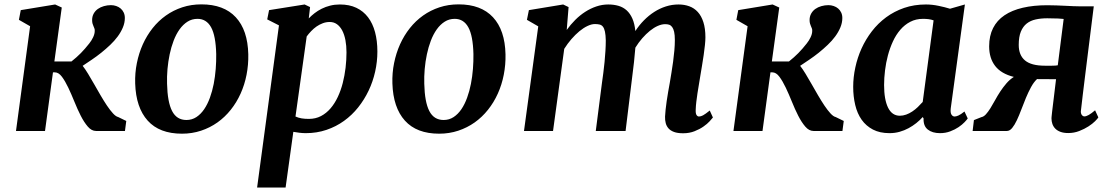

<svg xmlns="http://www.w3.org/2000/svg" viewBox="-20 -588 4986 862"><path d="M115.2 -470.2 64.9 -499 73.2 -542.5 227.5 -567.9 257.3 -554.2 224.1 -312H300.8Q324.2 -330.6 343 -349.6Q361.8 -368.7 380.9 -393.1Q391.1 -405.8 398.2 -420.9Q405.3 -436 405.3 -449.2Q405.8 -455.6 403.8 -460.4Q401.9 -465.3 399.7 -470.5Q397.5 -475.6 395.5 -481.9Q393.6 -488.3 393.6 -498Q393.6 -514.2 400.6 -526.9Q407.7 -539.6 419.4 -547.9Q431.2 -556.2 446.5 -560.5Q461.9 -564.9 478 -564.9Q490.2 -564.9 501.7 -561Q513.2 -557.1 521.7 -549.8Q530.3 -542.5 535.4 -531.7Q540.5 -521 540.5 -507.3Q540.5 -485.8 531.7 -464.8Q522.9 -443.8 508.5 -424.3Q494.1 -404.8 474.9 -386.5Q455.6 -368.2 434.6 -351.3Q413.6 -334.5 391.8 -319.8Q370.1 -305.2 351.1 -292.5Q362.3 -278.3 375.5 -256.6Q388.7 -234.9 402.8 -210Q417 -185.1 431.6 -159.9Q446.3 -134.8 460.2 -114Q474.1 -93.3 487.1 -79.1Q500 -64.9 510.7 -62.5L546.9 -44.9L541 0H411.1Q391.1 0 374.3 -19.5Q357.4 -39.1 342.5 -68.4Q327.6 -97.7 314 -131.6Q300.3 -165.5 286.4 -194.8Q272.5 -224.1 257.8 -243.7Q243.2 -263.2 226.1 -263.2H217.8L182.1 0H51.8Z M586.9 -213.4Q585.4 -260.3 594.5 -304.9Q603.5 -349.6 621.3 -389.2Q639.2 -428.7 665.3 -461.7Q691.4 -494.6 724.9 -518.3Q758.3 -542 798.3 -555.2Q838.4 -568.4 884.3 -568.4Q984.9 -568.4 1038.6 -510.5Q1092.3 -452.6 1094.7 -344.2Q1095.7 -297.4 1086.9 -252.4Q1078.1 -207.5 1060.3 -168Q1042.5 -128.4 1016.1 -95.2Q989.7 -62 956.3 -38.3Q922.9 -14.6 882.6 -1.2Q842.3 12.2 796.9 12.2Q695.8 12.2 643.1 -46.4Q590.3 -105 586.9 -213.4ZM816.9 -49.3Q841.8 -49.3 861.6 -62.3Q881.3 -75.2 896.5 -97.4Q911.6 -119.6 922.4 -149.2Q933.1 -178.7 939.5 -211.4Q945.8 -244.1 948.5 -278.6Q951.2 -313 950.7 -345.2Q948.7 -427.7 927.7 -465.6Q906.7 -503.4 866.7 -503.4Q841.8 -503.4 821.8 -490.7Q801.8 -478 786.1 -456.1Q770.5 -434.1 759.5 -405.3Q748.5 -376.5 741.7 -344Q734.9 -311.5 731.9 -277.8Q729 -244.1 730 -212.4Q731.9 -129.4 752.7 -89.4Q773.4 -49.3 816.9 -49.3Z M1262.2 253.9H1134.3L1232.4 -474.1L1179.7 -501L1188 -542.5L1347.7 -567.9L1372.1 -556.2L1366.2 -505.4Q1377.9 -517.6 1392.3 -528.8Q1406.7 -540 1424.3 -548.8Q1441.9 -557.6 1462.2 -562.7Q1482.4 -567.9 1505.9 -567.9Q1548.3 -567.9 1579.8 -553Q1611.3 -538.1 1632.3 -510.5Q1653.3 -482.9 1663.8 -443.8Q1674.3 -404.8 1674.3 -356.4Q1674.3 -311.5 1664.3 -266.6Q1654.3 -221.7 1635 -181.2Q1615.7 -140.6 1587.9 -105.7Q1560.1 -70.8 1524.4 -45.2Q1488.8 -19.5 1445.6 -4.9Q1402.3 9.8 1353 9.8Q1338.9 9.8 1325 8.1Q1311 6.3 1296.9 3.9ZM1306.6 -64.9Q1319.3 -59.1 1333.7 -56.6Q1348.1 -54.2 1366.7 -54.2Q1397 -54.2 1421.1 -66.9Q1445.3 -79.6 1464.1 -101.6Q1482.9 -123.5 1496.6 -152.8Q1510.3 -182.1 1518.8 -215.3Q1527.3 -248.5 1531.5 -283.9Q1535.6 -319.3 1535.6 -353Q1535.6 -382.8 1530.8 -408Q1525.9 -433.1 1516.4 -451.2Q1506.8 -469.2 1492.9 -479.2Q1479 -489.3 1460.4 -489.3Q1443.8 -489.3 1429 -483.6Q1414.1 -478 1401.1 -469Q1388.2 -460 1377 -448.2Q1365.7 -436.5 1356.9 -424.3Z M1741.7 -213.4Q1740.2 -260.3 1749.3 -304.9Q1758.3 -349.6 1776.1 -389.2Q1793.9 -428.7 1820.1 -461.7Q1846.2 -494.6 1879.6 -518.3Q1913.1 -542 1953.1 -555.2Q1993.2 -568.4 2039.1 -568.4Q2139.6 -568.4 2193.4 -510.5Q2247.1 -452.6 2249.5 -344.2Q2250.5 -297.4 2241.7 -252.4Q2232.9 -207.5 2215.1 -168Q2197.3 -128.4 2170.9 -95.2Q2144.5 -62 2111.1 -38.3Q2077.6 -14.6 2037.4 -1.2Q1997.1 12.2 1951.7 12.2Q1850.6 12.2 1797.9 -46.4Q1745.1 -105 1741.7 -213.4ZM1971.7 -49.3Q1996.6 -49.3 2016.4 -62.3Q2036.1 -75.2 2051.3 -97.4Q2066.4 -119.6 2077.1 -149.2Q2087.9 -178.7 2094.2 -211.4Q2100.6 -244.1 2103.3 -278.6Q2106 -313 2105.5 -345.2Q2103.5 -427.7 2082.5 -465.6Q2061.5 -503.4 2021.5 -503.4Q1996.6 -503.4 1976.6 -490.7Q1956.5 -478 1940.9 -456.1Q1925.3 -434.1 1914.3 -405.3Q1903.3 -376.5 1896.5 -344Q1889.6 -311.5 1886.7 -277.8Q1883.8 -244.1 1884.8 -212.4Q1886.7 -129.4 1907.5 -89.4Q1928.2 -49.3 1971.7 -49.3Z M2396.5 -469.7 2345.7 -499 2354.5 -542.5 2508.3 -567.9 2532.7 -556.2 2524.4 -453.6Q2541.5 -477.5 2562.5 -498.5Q2583.5 -519.5 2607.4 -534.9Q2631.3 -550.3 2657.5 -559.1Q2683.6 -567.9 2710.9 -567.9Q2735.8 -567.9 2756.8 -561.8Q2777.8 -555.7 2793.5 -541.5Q2809.1 -527.3 2819.1 -504.6Q2829.1 -481.9 2832.5 -448.7Q2849.6 -475.1 2871.1 -496.8Q2892.6 -518.6 2917.2 -534.4Q2941.9 -550.3 2969.5 -559.1Q2997.1 -567.9 3026.4 -567.9Q3052.7 -567.9 3074.7 -559.8Q3096.7 -551.8 3112.8 -534.2Q3128.9 -516.6 3137.9 -488.5Q3147 -460.4 3147 -420.4Q3147 -406.2 3144.8 -385.3Q3142.6 -364.3 3139.2 -340.6Q3135.7 -316.9 3131.6 -292.2Q3127.4 -267.6 3124 -246.6Q3121.1 -227.5 3117.7 -208Q3114.3 -188.5 3111.3 -168.9Q3108.4 -149.4 3106.2 -131.1Q3104 -112.8 3103.5 -96.7Q3102.5 -79.1 3106.9 -72Q3111.3 -64.9 3118.2 -64.9Q3126.5 -64.9 3136.5 -70.3Q3146.5 -75.7 3166.5 -91.8L3180.7 -60.5Q3176.8 -55.2 3166 -43.5Q3155.3 -31.7 3138.2 -19.8Q3121.1 -7.8 3098.1 1.2Q3075.2 10.3 3046.9 10.3Q3022 10.3 3006.1 4.4Q2990.2 -1.5 2981.2 -11.7Q2972.2 -22 2968.8 -35.4Q2965.3 -48.8 2965.8 -64.5Q2966.3 -78.1 2968.3 -95.9Q2970.2 -113.8 2973.1 -133.8Q2976.1 -153.8 2979.7 -175.3Q2983.4 -196.8 2987.3 -217.8Q2990.7 -237.8 2994.6 -262Q2998.5 -286.1 3002 -311.3Q3005.4 -336.4 3007.6 -361.3Q3009.8 -386.2 3009.8 -408.2Q3009.8 -431.2 3006.6 -445.1Q3003.4 -459 2997.6 -466.8Q2991.7 -474.6 2983.9 -477.1Q2976.1 -479.5 2966.3 -479.5Q2950.7 -479.5 2933.1 -471.7Q2915.5 -463.9 2897.9 -449.7Q2880.4 -435.5 2863.5 -416.3Q2846.7 -397 2832.5 -374Q2830.1 -342.8 2826.4 -309.3Q2822.8 -275.9 2818.8 -246.6L2788.6 0H2654.8L2682.6 -216.3Q2685.5 -236.8 2688.7 -261Q2691.9 -285.2 2694.3 -310.3Q2696.8 -335.4 2698.2 -360.1Q2699.7 -384.8 2699.7 -406.7Q2699.2 -431.2 2696 -445.8Q2692.9 -460.4 2687 -468Q2681.2 -475.6 2672.1 -477.8Q2663.1 -480 2650.9 -480Q2635.7 -480 2617.7 -471.4Q2599.6 -462.9 2581.3 -447.8Q2563 -432.6 2545.4 -412.4Q2527.8 -392.1 2513.2 -368.7L2462.9 0H2332.5Z M3336.4 -470.2 3286.1 -499 3294.4 -542.5 3448.7 -567.9 3478.5 -554.2 3445.3 -312H3522Q3545.4 -330.6 3564.2 -349.6Q3583 -368.7 3602.1 -393.1Q3612.3 -405.8 3619.4 -420.9Q3626.5 -436 3626.5 -449.2Q3627 -455.6 3625 -460.4Q3623 -465.3 3620.8 -470.5Q3618.7 -475.6 3616.7 -481.9Q3614.7 -488.3 3614.7 -498Q3614.7 -514.2 3621.8 -526.9Q3628.9 -539.6 3640.6 -547.9Q3652.3 -556.2 3667.7 -560.5Q3683.1 -564.9 3699.2 -564.9Q3711.4 -564.9 3722.9 -561Q3734.4 -557.1 3742.9 -549.8Q3751.5 -542.5 3756.6 -531.7Q3761.7 -521 3761.7 -507.3Q3761.7 -485.8 3752.9 -464.8Q3744.1 -443.8 3729.7 -424.3Q3715.3 -404.8 3696 -386.5Q3676.8 -368.2 3655.8 -351.3Q3634.8 -334.5 3613 -319.8Q3591.3 -305.2 3572.3 -292.5Q3583.5 -278.3 3596.7 -256.6Q3609.9 -234.9 3624 -210Q3638.2 -185.1 3652.8 -159.9Q3667.5 -134.8 3681.4 -114Q3695.3 -93.3 3708.3 -79.1Q3721.2 -64.9 3731.9 -62.5L3768.1 -44.9L3762.2 0H3632.3Q3612.3 0 3595.5 -19.5Q3578.6 -39.1 3563.7 -68.4Q3548.8 -97.7 3535.2 -131.6Q3521.5 -165.5 3507.6 -194.8Q3493.7 -224.1 3479 -243.7Q3464.4 -263.2 3447.3 -263.2H3439L3403.3 0H3272.9Z M3973.6 9.8Q3930.2 9.8 3899.2 -6.3Q3868.2 -22.5 3848.4 -50.5Q3828.6 -78.6 3819.6 -116.7Q3810.5 -154.8 3810.5 -198.2Q3810.5 -241.2 3820.1 -285.4Q3829.6 -329.6 3848.1 -370.6Q3866.7 -411.6 3894.3 -447.5Q3921.9 -483.4 3958.3 -510.3Q3994.6 -537.1 4039.3 -552.5Q4084 -567.9 4137.2 -567.9Q4164.6 -567.9 4193.8 -561.8Q4223.1 -555.7 4245.1 -548.8L4312 -567.9L4248.5 -102.1Q4246.1 -82 4251.7 -73.5Q4257.3 -64.9 4265.6 -64.9Q4272.5 -64.9 4282.7 -69.3Q4293 -73.7 4310.1 -87.4L4324.7 -56.2Q4320.8 -50.3 4310.3 -39.3Q4299.8 -28.3 4283.7 -17.3Q4267.6 -6.3 4246.3 1.7Q4225.1 9.8 4200.2 9.8Q4166 9.8 4145.5 -6.3Q4125 -22.5 4126.5 -56.2L4122.6 -62.5Q4109.9 -48.3 4093.8 -35.4Q4077.6 -22.5 4059.1 -12.5Q4040.5 -2.4 4019 3.7Q3997.6 9.8 3973.6 9.8ZM4020 -68.4Q4034.2 -68.4 4048.3 -73.5Q4062.5 -78.6 4075.7 -87.4Q4088.9 -96.2 4100.6 -107.4Q4112.3 -118.7 4122.6 -130.4L4171.4 -496.6Q4160.6 -500.5 4148.7 -502Q4136.7 -503.4 4124 -503.4Q4092.3 -503.4 4066.9 -490.2Q4041.5 -477.1 4022 -454.3Q4002.4 -431.6 3988.8 -401.9Q3975.1 -372.1 3966.3 -339.1Q3957.5 -306.2 3953.4 -272Q3949.2 -237.8 3949.2 -206.5Q3949.2 -141.1 3967 -104.7Q3984.9 -68.4 4020 -68.4Z M4352.5 -48.8 4385.7 -62Q4396.5 -64 4406.2 -74.7Q4416 -85.4 4426.3 -101.8Q4436.5 -118.2 4447.3 -137.9Q4458 -157.7 4470.7 -177Q4483.4 -196.3 4498.3 -213.6Q4513.2 -231 4531.7 -242.7Q4475.1 -256.8 4448 -291.7Q4420.9 -326.7 4420.9 -379.9Q4420.9 -427.2 4438.5 -461.9Q4456.1 -496.6 4489.7 -519.3Q4523.4 -542 4571.8 -553.2Q4620.1 -564.5 4681.6 -564.5Q4702.6 -564.5 4723.1 -563.7Q4743.7 -563 4762.7 -562Q4781.7 -561 4798.1 -560.3Q4814.5 -559.6 4826.7 -559.6H4890.6L4861.3 -325.2Q4856 -281.2 4850.6 -239Q4845.2 -196.8 4841.3 -163.3Q4837.4 -129.9 4835 -109.1Q4832.5 -88.4 4832.5 -87.9Q4832.5 -77.1 4837.4 -71.3Q4842.3 -65.4 4848.6 -65.4Q4856.4 -65.4 4868.2 -72Q4879.9 -78.6 4896.5 -92.8L4911.1 -61Q4908.2 -55.7 4896.5 -43.9Q4884.8 -32.2 4866.7 -20.5Q4848.6 -8.8 4825.4 0.2Q4802.2 9.3 4775.9 9.3Q4755.4 9.3 4741 3.9Q4726.6 -1.5 4717.8 -10.5Q4709 -19.5 4704.8 -31.5Q4700.7 -43.5 4700.7 -57.1Q4700.7 -58.1 4701.4 -66.2Q4702.1 -74.2 4703.6 -86.9Q4705.1 -99.6 4707 -115.2Q4709 -130.9 4710.9 -147Q4715.3 -184.6 4721.2 -232.4L4635.7 -232.9Q4621.1 -219.2 4608.9 -196.8Q4596.7 -174.3 4585.9 -148.4Q4575.2 -122.6 4565.2 -95.9Q4555.2 -69.3 4545.2 -48.1Q4535.2 -26.9 4524.2 -13.4Q4513.2 0 4500.5 0H4346.7ZM4671.4 -293Q4676.3 -293 4684.8 -293Q4693.4 -293 4702.1 -293Q4710.9 -293 4718.3 -293.5Q4725.6 -293.9 4729 -294.9L4755.4 -502.9Q4748 -503.9 4730.2 -504.9Q4712.4 -505.9 4681.6 -505.9Q4653.3 -505.9 4629.9 -500.7Q4606.4 -495.6 4589.6 -482.4Q4572.8 -469.2 4563.2 -446Q4553.7 -422.9 4553.7 -386.2Q4553.7 -340.3 4581.8 -316.7Q4609.9 -293 4671.4 -293Z"/></svg>

Font: Merriweather Bold
Style: Italic
Weight: 700
Italic angle: -7°
Designer: Eben Sorkin ( eben@eyebytes.com )
Foundry: Eben Sorkin ( eben@eyebytes.com )
Version: Version 1.5; ttfautohint (v0.97) -l 13 -r 13 -G 200 -x 24 -f